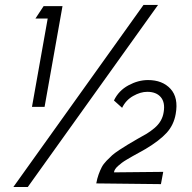

<svg xmlns="http://www.w3.org/2000/svg" viewBox="-20 -750 778 780"><path d="M34.2 9.8 563 -730H622.1L92.8 9.8ZM233.9 -725.1 161.1 -315.9H109.9L173.8 -674.8H124L157.2 -725.1ZM442.9 -341.8Q461.9 -381.8 501.7 -403.3Q541.5 -424.8 581.1 -424.8Q640.1 -424.8 672.9 -388.9Q705.6 -353 693.8 -287.1Q686 -242.2 657 -210.4Q627.9 -178.7 571.8 -145Q562.5 -139.6 545.2 -130.1Q527.8 -120.6 518.8 -115.5Q509.8 -110.4 496.1 -102.3Q482.4 -94.2 475.1 -88.6Q467.8 -83 459.7 -75.9Q451.7 -68.8 447.8 -62.5Q443.8 -56.2 442.9 -49.8L643.1 -51.8L633.8 -2L371.1 -4.9Q374.5 -24.4 380.6 -41.3Q386.7 -58.1 393.3 -70.8Q399.9 -83.5 412.8 -96.9Q425.8 -110.4 435.5 -119.1Q445.3 -127.9 465.3 -141.1Q485.4 -154.3 498.5 -162.1Q511.7 -169.9 539.1 -186Q561 -197.8 575.9 -206.8Q590.8 -215.8 606.9 -229.2Q623 -242.7 632.6 -259Q642.1 -275.4 645 -294.9Q651.4 -334 633.1 -355.5Q614.7 -377 578.1 -377Q550.8 -377 521 -360.1Q491.2 -343.3 476.1 -312Z"/></svg>

Font: Stilu Light
Style: Italic
Weight: 300
Italic angle: -10°
Designer: Genilson Lima Santos
Foundry: Genilson Lima Santos
Version: Version 1.200;PS 001.200;hotconv 1.0.88;makeotf.lib2.5.64775